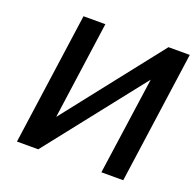

<svg xmlns="http://www.w3.org/2000/svg" viewBox="-124 -837 982 966"><g transform="rotate(20 366.5 -353.5)"><path d="M633 0 732 -707H618L207 -184L280 -707H163L64 0H178L590 -523L516 0Z"/></g></svg>

Font: Brisa Sans Medium
Style: Italic
Weight: 600
Italic angle: -8°
Designer: Dalton Maag Ltd
Foundry: Dalton Maag Ltd
Version: Version 1.101;July 10, 2019;FontCreator 11.5.0.2425 64-bit